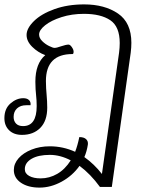

<svg xmlns="http://www.w3.org/2000/svg" viewBox="-51 -606 700 874"><path d="M547 -411Q547 -390 544 -366L458 245H404Q361 186 311 149Q279 194 229.5 221Q180 248 129 248Q77 248 44.5 226Q12 204 12 168Q12 139 33.5 114.5Q55 90 92.5 75Q130 60 176 60Q236 60 291 85Q302 57 310 18Q331 18 341 27.5Q351 37 349 52Q344 84 333 109Q378 141 413 186L491 -366Q494 -390 494 -410Q494 -485 451 -514Q408 -543 331 -543Q276 -543 229 -528Q182 -513 154.5 -491Q127 -469 127 -449Q127 -433 141 -419Q155 -405 172.5 -396.5Q190 -388 197 -388Q207 -388 226 -395Q250 -403 261 -403Q268 -403 276 -391.5Q284 -380 284 -371Q284 -360 279 -360Q158 -360 158 -237Q158 -219 159 -203.5Q160 -188 161 -177Q164 -144 164 -116Q164 -56 132.5 -24Q101 8 49 8Q12 8 -9.5 -13Q-31 -34 -31 -68Q-31 -111 -3.5 -135Q24 -159 55 -159Q72 -159 81 -150.5Q90 -142 88 -127H69Q42 -127 26.5 -112.5Q11 -98 11 -74Q11 -55 22 -43.5Q33 -32 54 -32Q116 -32 116 -123Q116 -149 113 -176Q112 -185 111 -199.5Q110 -214 110 -234Q110 -317 155 -355Q122 -367 96 -392.5Q70 -418 70 -447Q70 -477 103.5 -510Q137 -543 197 -564.5Q257 -586 332 -586Q425 -586 486 -544.5Q547 -503 547 -411ZM271 124Q223 99 176 99Q123 99 92.5 117Q62 135 62 164Q62 184 82 195Q102 206 134 206Q174 206 209.5 185.5Q245 165 271 124Z"/></svg>

Font: Krub Light
Style: Italic
Weight: 300
Italic angle: -8°
Designer: Ekaluck Peanpanawate
Foundry: Cadson Demak Co.,Ltd.
Version: Version 1.000; ttfautohint (v1.6)